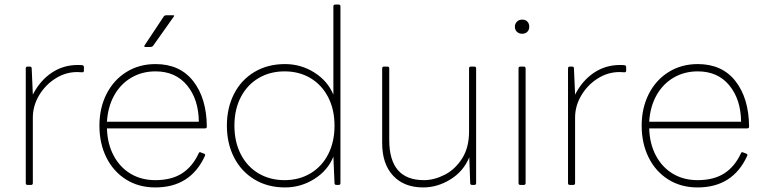

<svg xmlns="http://www.w3.org/2000/svg" viewBox="-20 -798 3346 842"><path d="M321 -513Q335 -513 341 -512Q348 -511 348 -504V-489Q348 -481 342 -481L318 -482Q268 -482 223.5 -454Q179 -426 151.5 -380Q124 -334 124 -282V5Q124 13 116 13H101Q93 13 93 5V-498Q93 -506 101 -506H111Q119 -506 119 -498L124 -383Q155 -444 206 -478.5Q257 -513 321 -513Z M879 -115Q816 24 661 24Q588 24 532.5 -11Q477 -46 446.5 -107.5Q416 -169 416 -247Q416 -324 447 -385.5Q478 -447 534 -482Q590 -517 662 -517Q769 -517 827.5 -442Q886 -367 887 -243Q887 -235 879 -235H449Q451 -167 478.5 -115.5Q506 -64 553 -36Q600 -8 661 -8Q732 -8 778 -37.5Q824 -67 851 -125Q854 -134 862 -129L873 -125Q882 -122 879 -115ZM742 -725 652 -598Q648 -592 639 -592H618Q610 -592 614 -599L697 -724Q701 -731 709 -731H739Q747 -731 742 -725ZM662 -485Q603 -485 556 -457.5Q509 -430 481 -380Q453 -330 449 -264H852Q851 -362 800.5 -423.5Q750 -485 662 -485Z M1450 -778H1465Q1473 -778 1473 -770V5Q1473 13 1465 13H1456Q1447 13 1447 5L1442 -111Q1418 -51 1359 -13.5Q1300 24 1230 24Q1154 24 1096 -11Q1038 -46 1006.5 -107.5Q975 -169 975 -247Q975 -325 1006.5 -386.5Q1038 -448 1096 -482.5Q1154 -517 1230 -517Q1300 -517 1358.5 -480Q1417 -443 1442 -383V-770Q1442 -778 1450 -778ZM1447 -247Q1447 -318 1419 -372Q1391 -426 1341.5 -455.5Q1292 -485 1228 -485Q1164 -485 1114 -455.5Q1064 -426 1036 -372Q1008 -318 1008 -247Q1008 -176 1036 -121.5Q1064 -67 1114 -37.5Q1164 -8 1228 -8Q1292 -8 1342 -38Q1392 -68 1419.5 -122Q1447 -176 1447 -247Z M1836 24Q1752 24 1704 -27.5Q1656 -79 1656 -170V-498Q1656 -506 1664 -506H1679Q1687 -506 1687 -498V-184Q1687 -8 1839 -8Q1884 -8 1930 -31.5Q1976 -55 2006.5 -103Q2037 -151 2037 -221V-498Q2037 -506 2045 -506H2060Q2068 -506 2068 -498V5Q2068 13 2060 13H2050Q2042 13 2042 5L2038 -108Q2012 -46 1955 -11Q1898 24 1836 24Z M2270 -712Q2284 -712 2292.5 -703.5Q2301 -695 2301 -681Q2301 -667 2292.5 -658.5Q2284 -650 2270 -650Q2256 -650 2247 -658.5Q2238 -667 2238 -681Q2238 -694 2247 -703Q2256 -712 2270 -712ZM2262 -506H2277Q2285 -506 2285 -498V5Q2285 13 2277 13H2262Q2254 13 2254 5V-498Q2254 -506 2262 -506Z M2699 -513Q2713 -513 2719 -512Q2726 -511 2726 -504V-489Q2726 -481 2720 -481L2696 -482Q2646 -482 2601.5 -454Q2557 -426 2529.5 -380Q2502 -334 2502 -282V5Q2502 13 2494 13H2479Q2471 13 2471 5V-498Q2471 -506 2479 -506H2489Q2497 -506 2497 -498L2502 -383Q2533 -444 2584 -478.5Q2635 -513 2699 -513Z M3257 -115Q3194 24 3039 24Q2966 24 2910.5 -11Q2855 -46 2824.5 -107.5Q2794 -169 2794 -247Q2794 -324 2825 -385.5Q2856 -447 2912 -482Q2968 -517 3040 -517Q3147 -517 3205.5 -442Q3264 -367 3265 -243Q3265 -235 3257 -235H2827Q2829 -167 2856.5 -115.5Q2884 -64 2931 -36Q2978 -8 3039 -8Q3110 -8 3156 -37.5Q3202 -67 3229 -125Q3232 -134 3240 -129L3251 -125Q3260 -122 3257 -115ZM3040 -485Q2981 -485 2934 -457.5Q2887 -430 2859 -380Q2831 -330 2827 -264H3230Q3229 -362 3178.5 -423.5Q3128 -485 3040 -485Z"/></svg>

Font: LINE Seed JP_TTF Thin
Style: Regular
Weight: 250
Designer: LY Corporation & Fontrix & Fontworks
Version: Version 1.008